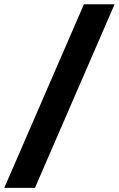

<svg xmlns="http://www.w3.org/2000/svg" viewBox="-73 -782 563 911"><path d="M470.7 -761.7 92.8 109.4H-52.7L325.2 -761.7Z"/></svg>

Font: Inter ExtraBold
Style: Italic
Weight: 800
Italic angle: -9.3988°
Designer: Rasmus Andersson
Foundry: rsms
Version: Version 4.001;git-66647c0bb